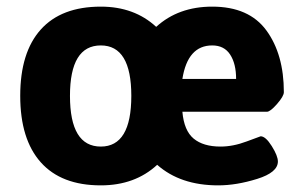

<svg xmlns="http://www.w3.org/2000/svg" viewBox="-20 -551 911 579"><path d="M376 -262Q376 -414 284 -414Q191 -414 191 -262Q191 -109 284 -109Q376 -109 376 -262ZM530 -313H692Q692 -359 674 -386.5Q656 -414 620 -414Q546 -414 530 -313ZM836 -273Q836 -261 815.5 -237.5Q795 -214 785 -214H530Q535 -157 564 -133Q593 -109 645 -109Q683 -109 724 -124.5Q765 -140 766 -140Q781 -140 799.5 -110.5Q818 -81 818 -64Q818 -31 755.5 -11.5Q693 8 638 8Q524 8 454 -54Q387 8 284 8Q165 8 103 -61.5Q41 -131 41 -262Q41 -393 103 -462Q165 -531 284 -531Q385 -531 451 -470Q518 -531 620 -531Q731 -531 783.5 -459Q836 -387 836 -273Z"/></svg>

Font: mmAsap
Style: Bold
Weight: 700
Designer: Pablo Cosgaya
Foundry: Omnibus-Type
Version: Version 1.001